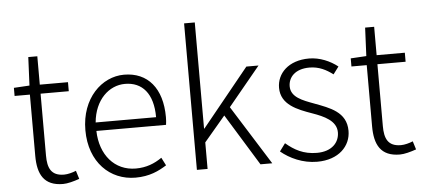

<svg xmlns="http://www.w3.org/2000/svg" viewBox="-53 -910 2285 1038"><g transform="rotate(-5 1090.0 -391.0)"><path d="M250 13C274 13 308 4 339 -7L325 -52C306 -44 280 -37 260 -37C189 -37 171 -81 171 -148V-484H324V-533H171V-687H122L115 -533L30 -528V-484H113V-152C113 -53 145 13 250 13Z M643 13C720 13 770 -12 813 -39L791 -82C751 -54 706 -36 649 -36C534 -36 457 -127 454 -257H832C834 -270 835 -284 835 -299C835 -455 758 -547 629 -547C508 -547 395 -439 395 -266C395 -91 506 13 643 13ZM454 -303C465 -425 543 -497 630 -497C723 -497 782 -432 782 -303Z M977 0H1035V-144L1150 -280L1322 0H1386L1184 -322L1358 -533H1292L1037 -219H1035V-795H977Z M1629 13C1747 13 1812 -57 1812 -139C1812 -242 1722 -271 1640 -302C1578 -325 1516 -347 1516 -406C1516 -454 1552 -498 1631 -498C1683 -498 1722 -477 1758 -450L1788 -490C1748 -522 1691 -547 1633 -547C1521 -547 1458 -481 1458 -403C1458 -311 1546 -278 1625 -250C1687 -228 1754 -199 1754 -136C1754 -81 1713 -35 1632 -35C1559 -35 1510 -63 1464 -102L1433 -60C1481 -20 1551 13 1629 13Z M2078 13C2102 13 2136 4 2167 -7L2153 -52C2134 -44 2108 -37 2088 -37C2017 -37 1999 -81 1999 -148V-484H2152V-533H1999V-687H1950L1943 -533L1858 -528V-484H1941V-152C1941 -53 1973 13 2078 13Z"/></g></svg>

Font: Noto Sans CJK Light
Style: Regular
Weight: 300
Designer: Ryoko NISHIZUKA (kana & ideographs); Paul D. Hunt (Latin, Greek & Cyrillic); Wenlong ZHANG (bopomofo); Sandoll Communica
Foundry: Adobe Systems Incorporated
Version: Version 1.000;PS 1;hotconv 1.0.78;makeotf.lib2.5.61930